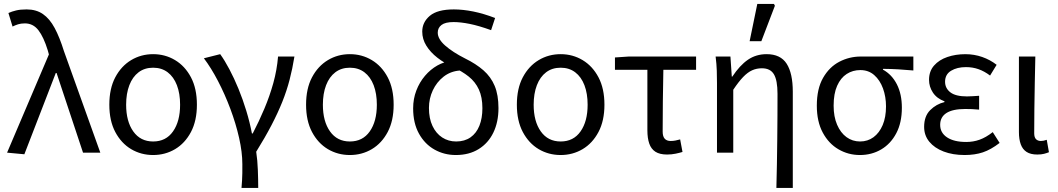

<svg xmlns="http://www.w3.org/2000/svg" viewBox="-20 -772 5353 971"><path d="M103.2 8.2 15.8 0 227.3 -496.7 221.5 -517.6Q201 -584.4 174.3 -619.1Q147.6 -653.7 106.1 -653.7Q85.9 -653.7 71.5 -649.1Q57 -644.5 43.5 -637.7L22.6 -706.2Q40.1 -714.1 61.5 -719.2Q82.8 -724.4 114.7 -724.4Q163.1 -724.4 197.1 -700.9Q231.2 -677.4 256.4 -630.4Q281.6 -583.5 303.2 -513.9L487.3 0H399.9L266.1 -402.8H262.1Z M754.4 12Q693.5 12 643.3 -17.7Q593.2 -47.5 563 -104.4Q532.9 -161.3 532.9 -242.4Q532.9 -324.2 563 -381.1Q593.2 -438 643.3 -468Q693.5 -498.1 754.4 -498.1Q815.2 -498.1 865.4 -468Q915.6 -438 945.7 -381.1Q975.8 -324.2 975.8 -242.4Q975.8 -161.3 945.7 -104.4Q915.6 -47.5 865.4 -17.7Q815.2 12 754.4 12ZM754.4 -56.5Q819.3 -56.5 855 -107.4Q890.8 -158.2 890.8 -242.4Q890.8 -298.7 874.7 -341Q858.5 -383.2 828 -406.4Q797.4 -429.6 754.4 -429.6Q711.3 -429.6 680.8 -406.4Q650.2 -383.2 634.1 -341Q617.9 -298.7 617.9 -242.4Q617.9 -158.2 654 -107.4Q690.1 -56.5 754.4 -56.5Z M1201.4 178.5Q1203.2 156.6 1204.2 139.4Q1205.3 122.2 1205.5 103.5Q1205.6 84.9 1205.6 58Q1205.6 -2.3 1189.2 -74.7Q1172.8 -147.2 1145 -221.5Q1117.1 -295.9 1082.4 -362.4Q1047.7 -429 1011.1 -477.3L1093.6 -498.1Q1116.4 -466.6 1140.1 -421.7Q1163.9 -376.9 1185.9 -323.4Q1207.9 -269.8 1225.6 -211.7Q1243.3 -153.6 1254.1 -96.9H1258.1Q1290 -158.2 1316.9 -222.1Q1343.9 -285.9 1362.3 -352.1Q1380.6 -418.4 1386.2 -486.1H1469Q1459.2 -424.6 1444.6 -368.8Q1430.1 -313 1407.7 -257Q1385.3 -201.1 1353.3 -139.6Q1321.3 -78.1 1275.7 -4.6Q1282.2 38.3 1284 87.4Q1285.9 136.5 1285.9 178.5Z M1749.4 12Q1688.5 12 1638.3 -17.7Q1588.2 -47.5 1558 -104.4Q1527.9 -161.3 1527.9 -242.4Q1527.9 -324.2 1558 -381.1Q1588.2 -438 1638.3 -468Q1688.5 -498.1 1749.4 -498.1Q1810.2 -498.1 1860.4 -468Q1910.6 -438 1940.7 -381.1Q1970.8 -324.2 1970.8 -242.4Q1970.8 -161.3 1940.7 -104.4Q1910.6 -47.5 1860.4 -17.7Q1810.2 12 1749.4 12ZM1749.4 -56.5Q1814.3 -56.5 1850 -107.4Q1885.8 -158.2 1885.8 -242.4Q1885.8 -298.7 1869.7 -341Q1853.5 -383.2 1823 -406.4Q1792.4 -429.6 1749.4 -429.6Q1706.3 -429.6 1675.8 -406.4Q1645.2 -383.2 1629.1 -341Q1612.9 -298.7 1612.9 -242.4Q1612.9 -158.2 1649 -107.4Q1685.1 -56.5 1749.4 -56.5Z M2285.4 12Q2226.6 12 2177.5 -15.5Q2128.4 -43 2098.9 -96Q2069.4 -149 2069.4 -224Q2069.4 -272.2 2085.5 -314.1Q2101.5 -356 2129.2 -388.5Q2156.9 -421 2191.6 -440.7Q2226.3 -460.4 2263 -463L2304 -415.2Q2258.1 -411.4 2223.3 -384.2Q2188.4 -356.9 2168.8 -315.1Q2149.3 -273.4 2149.3 -226Q2149.3 -173 2167.2 -135.1Q2185.2 -97.1 2216.3 -76.8Q2247.5 -56.5 2286.9 -56.5Q2329.9 -56.5 2359.7 -77.5Q2389.4 -98.5 2404.5 -136.3Q2419.6 -174.1 2419.6 -224.7Q2419.6 -280.7 2401.8 -319.3Q2384.1 -357.9 2350.4 -384.8Q2316.6 -411.8 2269.1 -433.5Q2226.6 -453.1 2191.8 -480.3Q2156.9 -507.4 2136.2 -540.7Q2115.4 -574.1 2115.4 -612.3Q2115.4 -659.5 2153.7 -692Q2192 -724.4 2275.1 -724.4Q2320.7 -724.4 2373.3 -713.9Q2425.8 -703.3 2483.9 -681L2463.6 -619.5Q2401.7 -641.8 2355.6 -651.1Q2309.4 -660.4 2273.8 -660.4Q2231.9 -660.4 2212.9 -645.8Q2193.8 -631.1 2193.8 -607Q2193.8 -574.7 2231.6 -541.4Q2269.5 -508 2332 -476.4Q2387.1 -449.4 2424.9 -416.4Q2462.7 -383.3 2481.8 -337.5Q2500.9 -291.6 2500.9 -225.3Q2500.9 -154.6 2475 -101.3Q2449.2 -48 2400.7 -18Q2352.2 12 2285.4 12Z M2815.4 12Q2754.5 12 2704.3 -17.7Q2654.2 -47.5 2624 -104.4Q2593.9 -161.3 2593.9 -242.4Q2593.9 -324.2 2624 -381.1Q2654.2 -438 2704.3 -468Q2754.5 -498.1 2815.4 -498.1Q2876.2 -498.1 2926.4 -468Q2976.6 -438 3006.7 -381.1Q3036.8 -324.2 3036.8 -242.4Q3036.8 -161.3 3006.7 -104.4Q2976.6 -47.5 2926.4 -17.7Q2876.2 12 2815.4 12ZM2815.4 -56.5Q2880.3 -56.5 2916 -107.4Q2951.8 -158.2 2951.8 -242.4Q2951.8 -298.7 2935.7 -341Q2919.5 -383.2 2889 -406.4Q2858.4 -429.6 2815.4 -429.6Q2772.3 -429.6 2741.8 -406.4Q2711.2 -383.2 2695.1 -341Q2678.9 -298.7 2678.9 -242.4Q2678.9 -158.2 2715 -107.4Q2751.1 -56.5 2815.4 -56.5Z M3353.7 9.5Q3316.5 9.5 3294.7 -4.5Q3272.9 -18.6 3263.5 -45.9Q3254 -73.2 3254 -112.8V-419.1H3090V-481.4L3159.7 -486.1H3500.3V-419.1H3334.8Q3333.1 -337.4 3332.2 -258.5Q3331.3 -179.6 3331.3 -106.8Q3331.3 -81.8 3341.7 -70.4Q3352.1 -59 3371.9 -59Q3384 -59 3395.7 -61.3Q3407.4 -63.6 3419.7 -67L3431.6 -3.5Q3417.3 1 3396.8 5.2Q3376.4 9.5 3353.7 9.5Z M3906.4 178.5Q3907.8 119.3 3909.1 57.3Q3910.3 -4.7 3910.8 -66.4Q3911.4 -128.2 3911.8 -186.6Q3912.1 -245.1 3912.1 -297.4Q3912.1 -365.6 3894 -396.1Q3876 -426.7 3833.1 -426.7Q3806.4 -426.7 3783.8 -416.5Q3761.2 -406.4 3738.3 -382.6Q3715.4 -358.9 3688.3 -318.1V0H3606V-352.6Q3606 -382 3605 -414.9Q3603.9 -447.9 3599.1 -486.1H3674L3680.9 -384.6H3683.6Q3721.2 -441.5 3762.4 -469.8Q3803.6 -498.1 3857.1 -498.1Q3927.5 -498.1 3958.5 -449.5Q3989.4 -401 3989.4 -308V178.5ZM3771.1 -563.7 3809.9 -752.1H3894L3898.9 -742.9L3830.4 -563.7Z M4328.9 12Q4270.1 12 4220.5 -16.9Q4170.8 -45.7 4140.9 -101.5Q4110.9 -157.2 4110.9 -237.7Q4110.9 -323 4142.5 -378.2Q4174.1 -433.3 4224.7 -459.7Q4275.4 -486.1 4333.1 -486.1H4599.1V-415.6Q4557.8 -419.4 4521.9 -421.4Q4485.9 -423.5 4445.4 -423.8V-419.8Q4490.5 -395.1 4515.8 -345.5Q4541 -295.8 4541 -227.4Q4541 -151.7 4512.8 -98.2Q4484.6 -44.6 4436.5 -16.3Q4388.4 12 4328.9 12ZM4329.6 -56.5Q4368.1 -56.5 4397.6 -78.1Q4427.1 -99.8 4444 -139.6Q4460.8 -179.4 4460.8 -234Q4460.8 -282.6 4445.6 -324.6Q4430.3 -366.6 4401.4 -392.1Q4372.5 -417.6 4330.9 -417.6Q4292.5 -417.6 4262 -397.9Q4231.5 -378.2 4213.7 -338.3Q4195.9 -298.4 4195.9 -237.7Q4195.9 -182 4213.4 -141.3Q4230.9 -100.5 4261 -78.5Q4291.2 -56.5 4329.6 -56.5Z M4858.5 12Q4798.4 12 4752.2 -5.7Q4706 -23.4 4679.8 -55.2Q4653.6 -87 4653.6 -130.5Q4653.6 -184.5 4684.3 -215.1Q4715 -245.7 4756.4 -255.7V-259.7Q4717.6 -274.1 4698 -303.8Q4678.4 -333.5 4678.4 -368Q4678.4 -411.7 4703.8 -440.5Q4729.2 -469.4 4771 -483.7Q4812.7 -498 4862 -498Q4906.7 -498 4947.1 -483.9Q4987.5 -469.8 5020.3 -444.2L4987.1 -389.9Q4958.6 -411.5 4928.9 -422Q4899.3 -432.6 4864.9 -432.6Q4820.3 -432.6 4789.9 -414.2Q4759.5 -395.8 4759.5 -358.6Q4759.5 -325.8 4786.2 -305.1Q4813 -284.4 4870.4 -284.4Q4885 -284.4 4899.2 -285.5Q4913.3 -286.6 4931.7 -287.6V-217.6Q4911.9 -219.6 4895.1 -220.2Q4878.3 -220.8 4861.3 -220.8Q4798.1 -220.8 4766.4 -200.4Q4734.7 -180 4734.7 -140.7Q4734.7 -100.3 4769.7 -77.2Q4804.6 -54 4866.8 -54Q4902 -54 4933.9 -65.4Q4965.9 -76.7 5000.6 -103.8L5035.4 -49.2Q4991.3 -15.2 4950.7 -1.6Q4910 12 4858.5 12Z M5226 9.5Q5192.1 9.5 5171.8 -3.6Q5151.5 -16.7 5142.3 -42.1Q5133 -67.5 5133 -104V-486.1H5216Q5214.6 -420.4 5213.2 -352.7Q5211.8 -285.1 5211.1 -220.4Q5210.3 -155.7 5210.3 -98Q5210.3 -77.4 5219.4 -68.2Q5228.5 -59 5244.2 -59Q5250.8 -59 5258.1 -60.5Q5265.4 -62 5273.7 -65L5284.8 -2.2Q5273.8 2.3 5260 5.9Q5246.2 9.5 5226 9.5Z"/></svg>

Font: Source Sans 3 VF
Style: Regular
Weight: 200
Designer: Paul D. Hunt
Foundry: Adobe
Version: Version 3.046;hotconv 1.0.118;makeotfexe 2.5.65603